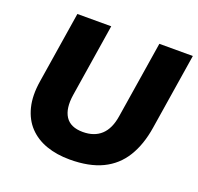

<svg xmlns="http://www.w3.org/2000/svg" viewBox="-125 -840 1016 986"><g transform="rotate(20 383.0 -347.0)"><path d="M353 11Q282 11 225 -9Q168 -29 129.5 -69.5Q91 -110 75.5 -171.5Q60 -233 73 -314L135 -705H320L257 -307Q245 -230 272.5 -187.5Q300 -145 368 -145Q430 -145 467.5 -179.5Q505 -214 516 -284L583 -705H766L700 -289Q685 -193 643.5 -125.5Q602 -58 530.5 -23.5Q459 11 353 11Z"/></g></svg>

Font: Nunito Sans 11pt Black
Style: Italic
Weight: 900
Italic angle: -9°
Version: Version 3.101;gftools[0.9.27]